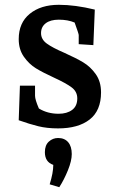

<svg xmlns="http://www.w3.org/2000/svg" viewBox="-20 -525 488 800"><path d="M58 -24 63 -168H126V-126Q126 -110 142 -73Q178 -51 224 -51Q259 -51 280.5 -67Q302 -83 302 -115Q302 -143 279 -160.5Q256 -178 206 -201Q158 -223 129.5 -240.5Q101 -258 79.5 -288.5Q58 -319 58 -362Q58 -430 104 -467.5Q150 -505 225 -505Q293 -505 375 -485L369 -337L308 -341V-379Q308 -384 291 -431Q263 -443 225 -443Q190 -443 170.5 -428Q151 -413 151 -387Q151 -361 175 -343.5Q199 -326 248 -305Q297 -283 327 -265Q357 -247 379 -216Q401 -185 401 -140Q401 -64 353.5 -27Q306 10 222 10Q176 10 139.5 1Q103 -8 58 -24ZM202 162Q167 150 167 109Q167 80 183.5 65Q200 50 222 50Q249 50 264 67.5Q279 85 279 117Q279 145 263 184.5Q247 224 227 255L187 243Q202 195 202 162Z"/></svg>

Font: Andada Pro SemiBold
Style: Regular
Weight: 600
Designer: Carolina Giovagnoli
Foundry: Huerta Tipografica
Version: Version 3.005